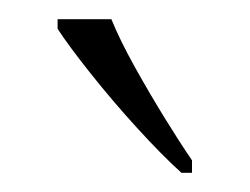

<svg xmlns="http://www.w3.org/2000/svg" viewBox="-20 -786 260 200"><path d="M169 -606Q149 -624 123 -652.5Q97 -681 74 -710Q51 -739 40 -756V-766H96Q105 -744 120 -717Q135 -690 151 -664Q167 -638 180 -619V-606Z"/></svg>

Font: Noto Serif Lao SemiCondensed ExtraLight
Style: Regular
Weight: 200
Width: 4
Designer: Monotype Design Team
Foundry: Monotype Imaging Inc.
Version: Version 2.003; ttfautohint (v1.8.4.7-5d5b)